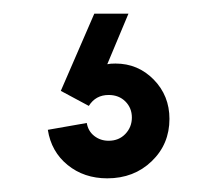

<svg xmlns="http://www.w3.org/2000/svg" viewBox="-20 -45 318 281"><path d="M50 145 107 135Q109 147 118 154Q127 161 139 161Q154 161 163.5 151Q173 141 173 127Q173 113 163.5 103.5Q154 94 139 94Q120 94 110 110L69 88L118 -25H168L137 49Q141 48 149 48Q182 48 205 71.5Q228 95 228 129Q228 166 202 191Q176 216 137 216Q103 216 79 196.5Q55 177 50 145Z"/></svg>

Font: MedMera Sans
Style: Regular
Weight: 400
Designer: Kasper Nordkvist
Foundry: UNCUT.wtf
Version: Version 1.300